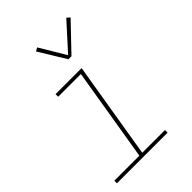

<svg xmlns="http://www.w3.org/2000/svg" viewBox="-219 -843 938 938"><g transform="rotate(-45 250.0 -373.5)"><path d="M21 0V-18H194L274 -502H117V-520H297L214 -18H371V0ZM282 -596 197 -735 215 -745 295 -611 418 -747 434 -733 303 -596Z"/></g></svg>

Font: Iosevka SS04 Thin
Style: Italic
Weight: 100
Italic angle: -9°
Monospace: yes
Designer: Belleve Invis
Foundry: Belleve Invis
Version: Version 19.0.0; ttfautohint (v1.8.4)